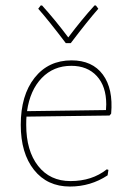

<svg xmlns="http://www.w3.org/2000/svg" viewBox="-20 -678 486 703"><path d="M331 -658 340 -646Q302 -603 239 -520H221Q158 -603 120 -646L129 -658H134Q182 -605 230 -541Q278 -605 326 -658ZM236 5Q153 5 104.5 -56Q56 -117 56 -221Q56 -329 106.5 -393Q157 -457 242 -457Q318 -457 356.5 -405Q395 -353 387 -262L381 -255L77 -251Q76 -242 76 -221Q76 -126 119.5 -70.5Q163 -15 238 -15Q317 -15 371 -58L377 -56L374 -36Q312 5 236 5ZM241 -437Q176 -437 133 -392.5Q90 -348 79 -271L368 -275L369 -296Q369 -362 334.5 -399.5Q300 -437 241 -437Z"/></svg>

Font: Alegreya Sans Thin
Style: Regular
Weight: 100
Designer: Juan Pablo del Peral
Foundry: Huerta Tipografica
Version: Version 2.007